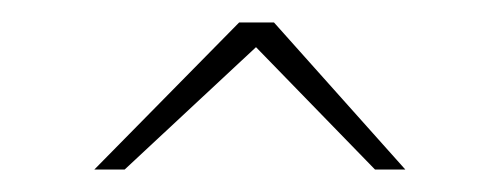

<svg xmlns="http://www.w3.org/2000/svg" viewBox="-20 -682 444 171"><path d="M193 -662H224L341 -531H314L208 -640L91 -531H64Z"/></svg>

Font: Exo ExtraLight
Style: Regular
Weight: 275
Designer: Natanael Gama
Foundry: Natanael Gama
Version: Version 1.500; ttfautohint (v1.6)